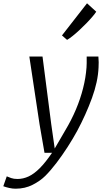

<svg xmlns="http://www.w3.org/2000/svg" viewBox="-118 -900 650 1165"><path d="M-24 245Q-42 245 -62 240.5Q-82 236 -98 230L-77 170Q-65.5 175 -50 180.5Q-34.5 186 -12 186Q22.5 186 55.8 170.5Q89 155 123.8 120Q158.5 85 198 27H152L122 -146L60 -557H140L193 -146L214 1Q230 -27 246.2 -54.2Q262.5 -81.5 278 -109Q315.5 -171.5 342.8 -236Q370 -300.5 386.2 -364.8Q402.5 -429 407 -491Q408 -504.5 408 -517V-557H479Q480.5 -539 480.8 -522.2Q481 -505.5 480 -491Q476.5 -405 440 -305Q403.5 -205 350 -105Q325 -59 292.5 -8.5Q260 42 225 88Q190 134 157 167Q126.5 197.5 80.2 221.2Q34 245 -24 245ZM289 -658 258 -685 410 -880 466 -829Q458 -816.5 442.2 -798Q426.5 -779.5 406 -758.5Q385.5 -737.5 364 -717.5Q342.5 -697.5 322.8 -681.8Q303 -666 289 -658Z"/></svg>

Font: Koeln Type Sans Light
Style: Italic
Weight: 300
Italic angle: -7.5°
Designer: Eben Sorkin
Foundry: Eben Sorkin
Version: Version 2.001